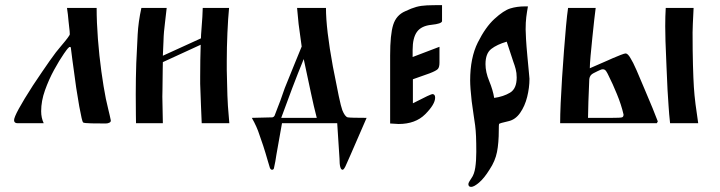

<svg xmlns="http://www.w3.org/2000/svg" viewBox="-20 -482 2815 751"><path d="M242 -451H358Q358 -395 363 -329.5Q368 -264 376.5 -202.5Q385 -141 394 -96Q400 -69 403.5 -54.5Q407 -40 409 -31.5Q411 -23 413 -13Q415 -6 408.5 -2.5Q402 1 394 1Q366 1 338 0.5Q310 0 305 -3Q301 -6 290 -66Q283 -106 278 -139Q273 -172 269 -205Q266 -226 263 -248.5Q260 -271 257 -296Q257 -296 256 -297.5Q255 -299 251 -298Q245 -293 240 -286Q235 -279 230 -272Q212 -246 191.5 -208.5Q171 -171 156 -129Q141 -87 141 -47Q141 -21 151 0H49Q35 0 35 -12Q35 -33 109 -148Q147 -205 174 -243.5Q201 -282 218 -301Q253 -342 253 -348Q253 -358 250.5 -377Q248 -396 248 -400Q247 -413 245.5 -425.5Q244 -438 242 -451Z M617 -239Q617 -232 616.5 -213Q616 -194 616 -171.5Q616 -149 615.5 -130Q615 -111 615 -104L617 0H512Q512 0 511.5 -33.5Q511 -67 511 -113Q511 -143 511.5 -175Q512 -207 513 -235Q516 -299 518.5 -347.5Q521 -396 533 -451H632Q628 -415 625.5 -394.5Q623 -374 621.5 -358Q620 -342 619.5 -321Q619 -300 617 -264L766 -332Q766 -343 768 -367Q770 -391 771.5 -415.5Q773 -440 773 -451H876Q872 -411 869.5 -353Q867 -295 867 -244Q867 -224 867 -208Q868 -169 868.5 -147Q869 -125 869.5 -108Q870 -91 871.5 -67.5Q873 -44 877 0H769Q768 -32 766 -71.5Q764 -111 763 -154Q763 -167 763 -182Q763 -213 763.5 -246.5Q764 -280 765 -307Z M1299 0H1083L1061 124L1057 149Q1053 170 1051.5 176Q1050 182 1044 182Q1037 182 1034 169L1028 149Q1018 114 1009.5 88Q1001 62 995 46Q985 14 965 -21L1046 -23Q1052 -25 1054 -29.5Q1056 -34 1066 -61Q1077 -88 1087 -118Q1092 -134 1104 -162.5Q1116 -191 1133 -234L1160 -300L1148 -388L1142 -451H1255Q1255 -369 1282 -222Q1296 -149 1305 -106.5Q1314 -64 1319 -51Q1329 -26 1340 -23Q1346 -22 1364.5 -21.5Q1383 -21 1414 -21Q1398 15 1382.5 51.5Q1367 88 1351 124L1335 160Q1326 182 1320 182Q1308 182 1308 139ZM1080 -21H1219Q1213 -44 1207.5 -67.5Q1202 -91 1197 -115Q1192 -137 1187.5 -159.5Q1183 -182 1178 -204L1168 -251Q1145 -195 1123 -137Q1101 -79 1080 -21Z M1506 1V-265Q1506 -347 1518 -385Q1530 -423 1565 -438Q1590 -450 1608.5 -455Q1627 -460 1649.5 -461Q1672 -462 1709 -462V-399Q1707 -389 1668 -385Q1628 -381 1611 -357.5Q1594 -334 1594 -287V-259L1699 -299V-237Q1699 -219 1692.5 -212Q1686 -205 1660 -195L1595 -172V-78Q1609 -85 1623 -92Q1637 -99 1651 -106Q1669 -114 1671 -114Q1682 -114 1682 -100Q1682 -74 1643 -35Q1605 3 1539 3Z M2045 -457Q2041 -435 2038.5 -415Q2036 -395 2036 -367Q2036 -356 2037.5 -329.5Q2039 -303 2043 -260Q2047 -218 2049 -196.5Q2051 -175 2051 -174Q2051 -139 2042 -103Q2033 -67 2014.5 -40.5Q1996 -14 1969 -8Q1933 0 1932 3Q1931 6 1931 27Q1931 77 1924 112.5Q1917 148 1895 181Q1874 215 1854 232Q1834 249 1823 249Q1812 249 1812 238Q1812 237 1813 233.5Q1814 230 1824 215Q1835 200 1839 173.5Q1843 147 1843 112Q1843 76 1842 52Q1841 28 1838.5 8.5Q1836 -11 1832.5 -32.5Q1829 -54 1825 -86Q1819 -140 1819 -167Q1819 -256 1849 -316Q1879 -376 1914 -408Q1950 -441 1976 -449Q2002 -457 2033 -457ZM1988 -240 1962 -319Q1924 -308 1901.5 -290.5Q1879 -273 1879 -231Q1879 -200 1893.5 -165Q1908 -130 1913 -99Q1949 -104 1975 -119.5Q2001 -135 2001 -179Q2001 -197 1997 -212Q1993 -227 1988 -240Z M2171 0Q2171 -31 2173 -77.5Q2175 -124 2178.5 -177.5Q2182 -231 2186 -283.5Q2190 -336 2194 -380Q2198 -424 2202 -451H2310Q2308 -438 2304.5 -406Q2301 -374 2297 -335.5Q2293 -297 2290 -263.5Q2287 -230 2287 -215L2358 -246Q2362 -248 2377 -254.5Q2392 -261 2407.5 -267Q2423 -273 2427 -273Q2436 -273 2447 -253Q2455 -241 2470 -207Q2485 -173 2501 -134Q2518 -95 2532.5 -59Q2547 -23 2553 -7L2549 0ZM2584 -451H2693Q2691 -414 2690 -389Q2689 -364 2689 -355Q2689 -281 2690.5 -227.5Q2692 -174 2694 -142Q2696 -110 2700.5 -74.5Q2705 -39 2711 0H2601Q2597 -36 2595 -69Q2593 -102 2591 -131Q2589 -171 2587 -221Q2585 -271 2583 -321Q2582 -353 2582 -379Q2582 -399 2582.5 -417Q2583 -435 2584 -451ZM2285 -173Q2283 -124 2281.5 -84.5Q2280 -45 2280 -21H2372Q2407 -21 2413 -23Q2419 -25 2419 -34Q2410 -73 2393 -114Q2385 -134 2376.5 -152.5Q2368 -171 2360 -187Q2356 -196 2351 -203.5Q2346 -211 2338 -211Q2333 -211 2328 -208.5Q2323 -206 2318 -204L2302 -196Q2287 -189 2285 -173Z"/></svg>

Font: Pochaevsk
Style: Regular
Weight: 400
Version: Version 1.210; ttfautohint (v1.8.4.7-5d5b)